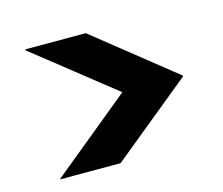

<svg xmlns="http://www.w3.org/2000/svg" viewBox="-69 -626 683 589"><g transform="rotate(-15 273.0 -331.5)"><path d="M54.5 -125.2V-126.2L308.2 -334.1H501V-333.1L246.6 -125.2ZM308.2 -334.1 54.5 -535.2V-538.1H246.6L501 -335.1V-334.1Z"/></g></svg>

Font: Foldit Thin
Style: Regular
Weight: 100
Designer: Sophia Tai
Foundry: Sophia Tai
Version: Version 1.003